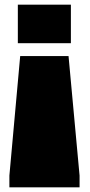

<svg xmlns="http://www.w3.org/2000/svg" viewBox="-20 -576 385 818"><path d="M56 -392V-556H282V-392ZM20 222V172L66 -337H272L319 172V222Z"/></svg>

Font: Alfa Slab One
Style: Regular
Weight: 400
Designer: JM Sole
Foundry: JM Sole
Version: Version 2.000